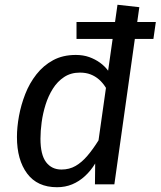

<svg xmlns="http://www.w3.org/2000/svg" viewBox="-20 -768 669 800"><path d="M298.8 -676.2H629.3L619.2 -605.8H541.5H298.8ZM430.5 -473.4 469.5 -748.2 560.5 -738.1 456.5 0H375.6L376.6 -86.8Q358.6 -56.9 334.1 -34.4Q309.7 -11.9 280.7 0.1Q251.7 12.1 217.6 12.1Q135.6 12.1 93.1 -44.9Q50.6 -101.9 50.6 -197Q50.6 -238 59.1 -284.6Q67.6 -331.1 85.2 -376.1Q102.7 -421.1 131.7 -458.1Q160.7 -495.1 201.2 -517.1Q241.7 -539.1 295.8 -539.1Q326.7 -539.1 351.7 -530.2Q376.6 -521.2 396.6 -506.8Q416.6 -492.3 430.5 -473.4ZM313 -465.5Q275.1 -465.5 247.2 -447Q219.3 -428.6 200.4 -398.6Q181.5 -368.7 170 -332.3Q158.6 -295.8 153.6 -258.9Q148.6 -222 148.6 -190.1Q148.6 -123.3 172 -92.4Q195.4 -61.6 236.1 -61.6Q269 -61.6 294.9 -76.6Q320.8 -91.5 344.2 -119Q367.6 -146.4 390.5 -183.2L421.5 -401.9Q408.5 -422.8 392.6 -436.7Q376.7 -450.6 357.3 -458Q337.9 -465.5 313 -465.5Z"/></svg>

Font: Fira Sans Variable
Style: Italic
Weight: 397
Italic angle: -8°
Designer: Carrois Corporate & Edenspiekermann AG
Foundry: Carrois Corporate GbR & Edenspiekermann AG
Version: Version 4.202